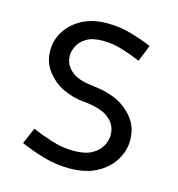

<svg xmlns="http://www.w3.org/2000/svg" viewBox="-87 -612 644 696"><g transform="rotate(15 235.0 -264.0)"><path d="M233.4 -536.1Q278.8 -536.1 322 -523.7Q365.2 -511.2 400.9 -496.1L376 -434.1Q344.2 -447.8 307.4 -459.2Q270.5 -470.7 233.4 -470.7Q193.4 -470.7 170.9 -456.5Q148.4 -442.4 139.4 -423.3Q130.4 -404.3 130.4 -388.7Q130.4 -362.8 144.8 -344.7Q159.2 -326.7 177.7 -318.4Q198.2 -309.1 219.2 -306.2Q240.2 -303.2 264.9 -299.6Q289.6 -295.9 319.8 -284.7Q358.9 -270 390.1 -234.9Q421.4 -199.7 421.4 -147Q421.4 -108.9 400.1 -73.2Q378.9 -37.6 337.2 -14.9Q295.4 7.8 233.4 7.8Q183.1 7.8 135.5 -6.3Q87.9 -20.5 48.8 -37.6L75.2 -98.6Q109.4 -83.5 149.9 -70.6Q190.4 -57.6 233.4 -57.6Q275.9 -57.6 301 -71.8Q326.2 -85.9 337.2 -106.7Q348.1 -127.4 348.1 -147Q348.1 -176.8 330.8 -196.8Q313.5 -216.8 290.5 -225.1Q259.3 -236.8 221.7 -239.5Q184.1 -242.2 143.6 -260.7Q109.4 -276.9 83.3 -309.6Q57.1 -342.3 57.1 -388.7Q57.1 -426.8 78.1 -460.4Q99.1 -494.1 138.4 -515.1Q177.7 -536.1 233.4 -536.1Z"/></g></svg>

Font: Gidole
Style: Regular
Weight: 400
Version: Version 2.100; ttfautohint (v1.8.4.7-5d5b)